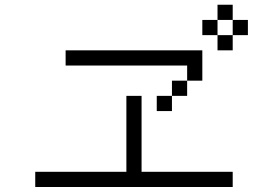

<svg xmlns="http://www.w3.org/2000/svg" viewBox="-20 -832 1040 790"><path d="M937.5 -62.5V-125H562.5V-437.5H500V-125H125V-62.5ZM1000 -687.5V-750H937.5V-687.5H875V-625H937.5V-687.5ZM687.5 -437.5H625V-375H687.5ZM687.5 -437.5H750V-500H687.5ZM750 -500H812.5Q812.5 -500 812.5 -625H250V-562.5H750ZM875 -687.5V-750H812.5V-687.5ZM875 -750H937.5V-812.5H875Z"/></svg>

Font: BFUnifontExMono
Style: Regular
Weight: 500
Version: Version 15.0.06